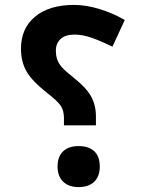

<svg xmlns="http://www.w3.org/2000/svg" viewBox="-20 -744 570 777"><path d="M238.8 -266.1Q238.8 -296.9 225.8 -315.9Q212.9 -335 172.9 -366.2Q109.9 -415.5 87.4 -454.8Q64.9 -494.1 64.9 -546.9Q64.9 -629.4 122.1 -676.8Q179.2 -724.1 279.8 -724.1Q328.1 -724.1 382.6 -707.5Q437 -690.9 484.9 -663.1L435.1 -555.2Q393.6 -575.7 354.7 -589.8Q315.9 -604 282.2 -604Q243.7 -604 224.9 -585.9Q206.1 -567.9 206.1 -540Q206.1 -518.1 211.9 -502.2Q217.8 -486.3 231 -471.4Q244.1 -456.5 279.8 -428.2Q328.6 -389.6 348.4 -354.2Q368.2 -318.8 368.2 -272.9V-236.8H238.8ZM297.9 13.2Q257.8 13.2 235.4 -9Q212.9 -31.2 212.9 -69.8Q212.9 -109.9 235.1 -131.3Q257.3 -152.8 297.9 -152.8Q339.4 -152.8 361.6 -131.8Q383.8 -110.8 383.8 -69.8Q383.8 -30.3 361.3 -8.5Q338.9 13.2 297.9 13.2Z"/></svg>

Font: DroidArabicKufi-Bold
Style: Bold
Weight: 700
Designer: Pascal Zoghbi
Foundry: Ascender Corporation
Version: Version 1.00